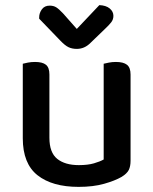

<svg xmlns="http://www.w3.org/2000/svg" viewBox="-20 -716 599 750"><path d="M69 -467Q76 -469 89 -471.5Q102 -474 117 -474Q146 -474 159.5 -463Q173 -452 173 -425V-178Q173 -120 203.5 -95.5Q234 -71 288 -71Q323 -71 347 -78Q371 -85 385 -93V-467Q393 -469 405.5 -471.5Q418 -474 433 -474Q462 -474 476 -463Q490 -452 490 -425V-88Q490 -66 483 -52Q476 -38 455 -25Q429 -10 386.5 2Q344 14 287 14Q184 14 126.5 -31.5Q69 -77 69 -176ZM280 -603 368 -696Q394 -695 408.5 -683Q423 -671 423 -654Q423 -640 414.5 -629Q406 -618 391 -604L333 -548Q310 -525 280 -525Q262 -525 248 -531.5Q234 -538 215 -558L133 -643V-648Q133 -665 143.5 -679.5Q154 -694 174 -694Q189 -694 199.5 -687.5Q210 -681 226 -664Z"/></svg>

Font: Baloo Da 2 Medium
Style: Regular
Weight: 500
Designer: Noopur Datye, Sulekha Rajkumar and Ek Type
Foundry: Ek Type
Version: Version 1.640;hotconv 1.0.111;makeotfexe 2.5.65597; ttfautoh